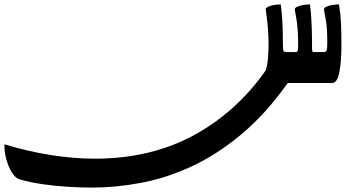

<svg xmlns="http://www.w3.org/2000/svg" viewBox="-1137 -376 1642 870"><path d="M-1050 436Q-1068 430 -1083.5 405Q-1099 380 -1108.5 345.5Q-1118 311 -1117 278Q-1007 311 -904 327Q-801 343 -707 343Q-456 343 -261 238Q-66 133 67 -57Q75 -82 77.5 -114.5Q80 -147 80 -177Q80 -214 76.5 -253.5Q73 -293 67 -334Q67 -335 67 -335Q67 -335 67 -336Q67 -340 79 -346Q90 -351 106 -353.5Q122 -356 135 -356Q139 -331 142 -286Q145 -241 145 -169Q145 -150 148 -145Q151 -140 163 -140H203Q211 -140 212.5 -149Q214 -158 214 -183Q213 -254 206 -291Q199 -328 199 -334Q199 -341 211 -346Q222 -351 238 -353.5Q254 -356 267 -356Q270 -340 272 -316Q274 -292 275.5 -254Q277 -216 277 -156Q277 -145 279 -142.5Q281 -140 287 -140H329Q340 -140 343 -148Q346 -156 346 -183Q346 -254 338.5 -291Q331 -328 331 -334Q331 -341 343 -346Q354 -351 370 -353.5Q386 -356 399 -356Q402 -339 404.5 -318Q407 -297 408.5 -262Q410 -227 410 -169Q410 -96 400.5 -48Q391 0 368 0H167Q66 142 -45.5 234.5Q-157 327 -272 379.5Q-387 432 -500.5 453Q-614 474 -720 474Q-769 474 -828 470.5Q-887 467 -945 458.5Q-1003 450 -1050 436Z"/></svg>

Font: Alkalami
Style: Regular
Weight: 400
Designer: Becca Hirsbrunner Spalinger
Foundry: SIL International
Version: Version 2.000